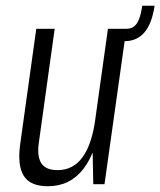

<svg xmlns="http://www.w3.org/2000/svg" viewBox="-20 -640 557 667"><path d="M115 -145Q108 -97 123.5 -73Q139 -49 180 -49Q234 -49 266.5 -93.5Q299 -138 311 -225L340 -290L332 -231Q316 -113 269.5 -53Q223 7 146 7Q86 7 63 -28.5Q40 -64 50 -138L106 -540H170ZM343 0H304L301 -154L355 -540H419ZM419 -540Q435 -540 445.5 -548Q456 -556 463 -573.5Q470 -591 474 -620H517Q499 -497 413 -497Z"/></svg>

Font: Pathway Extreme Condensed ExtraLight
Style: Italic
Weight: 250
Width: 3
Italic angle: -8°
Version: Version 1.001;gftools[0.9.26]